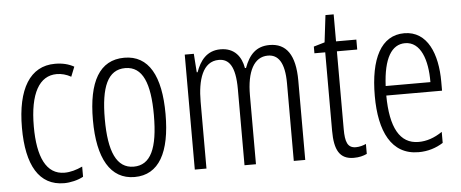

<svg xmlns="http://www.w3.org/2000/svg" viewBox="-47 -766 2126 885"><g transform="rotate(-5 1016.0 -323.5)"><path d="M217 10C245 10 281 2 306 -12V-59C278 -46 250 -38 223 -38C138 -38 100 -122 100 -262C100 -416 146 -494 226 -494C248 -494 271 -488 292 -476L310 -521C285 -535 257 -542 222 -542C107 -542 45 -441 45 -261C45 -88 101 10 217 10Z M710 -267C710 -443 656 -542 543 -542C428 -542 374 -445 374 -268C374 -91 431 10 543 10C656 10 710 -90 710 -267ZM429 -268C429 -416 462 -494 543 -494C624 -494 656 -413 656 -267C656 -112 621 -38 543 -38C464 -38 429 -117 429 -268Z M1215 -542C1153 -542 1120 -506 1098 -446H1093C1084 -499 1053 -542 988 -542C924 -542 892 -497 874 -446H870L864 -532H822V0H876V-309C876 -409 901 -494 976 -494C1022 -494 1052 -460 1052 -352V0H1105V-319C1105 -429 1139 -494 1203 -494C1250 -494 1280 -457 1280 -359V0H1333V-367C1333 -487 1292 -542 1215 -542Z M1571 -38C1532 -38 1522 -67 1522 -126V-486H1616V-532H1522V-657H1484L1469 -532L1418 -517V-486H1468V-123C1468 -35 1491 10 1557 10C1582 10 1601 5 1618 -3V-49C1605 -43 1588 -38 1571 -38Z M1838 -542C1731 -542 1678 -438 1678 -265C1678 -102 1731 10 1857 10C1900 10 1938 -2 1971 -23V-74C1934 -49 1898 -37 1861 -37C1774 -37 1732 -115 1731 -263H1989V-305C1989 -432 1946 -542 1838 -542ZM1838 -496C1910 -496 1940 -410 1939 -307H1732C1738 -435 1776 -496 1838 -496Z"/></g></svg>

Font: Noto Sans Arabic ExtCond Light
Style: Regular
Weight: 300
Width: 2
Designer: Monotype Design Team, Nadine Chahine, Nizar Qandah and Khaled Hosny
Foundry: Monotype Imaging Inc.
Version: Version 2.012